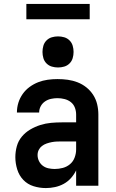

<svg xmlns="http://www.w3.org/2000/svg" viewBox="-20 -944 590 976"><path d="M213 12Q181 12 150.5 2.5Q120 -7 98.5 -29.5Q77 -52 67.5 -83Q58 -114 58 -145Q58 -173 65.5 -200.5Q73 -228 91 -249.5Q109 -271 133.5 -285.5Q158 -300 185 -308.5Q212 -317 239.5 -319.5Q267 -322 295 -322H367V-362Q367 -380 360.5 -397Q354 -414 340 -425Q326 -436 308 -440.5Q290 -445 272 -445Q256 -445 239.5 -441.5Q223 -438 209 -428.5Q195 -419 187 -404Q179 -389 179 -372H66Q66 -398 73.5 -422Q81 -446 95.5 -466.5Q110 -487 130.5 -502Q151 -517 174 -526Q197 -535 222 -538.5Q247 -542 272 -542Q299 -542 324.5 -538.5Q350 -535 374.5 -525.5Q399 -516 419.5 -499.5Q440 -483 454 -461Q468 -439 474 -413.5Q480 -388 480 -362V0H367V-78Q357 -57 341 -39Q325 -21 304 -9.5Q283 2 259.5 7Q236 12 213 12ZM258 -85Q279 -85 299.5 -90.5Q320 -96 336 -109.5Q352 -123 359.5 -143.5Q367 -164 367 -184V-225H295Q282 -225 269 -224.5Q256 -224 243 -221.5Q230 -219 217 -214.5Q204 -210 193.5 -202Q183 -194 177 -182Q171 -170 171 -156Q171 -140 178 -125.5Q185 -111 197.5 -101.5Q210 -92 226 -88.5Q242 -85 258 -85ZM275 -601Q259 -601 243.5 -605.5Q228 -610 216.5 -621.5Q205 -633 200.5 -648.5Q196 -664 196 -680Q196 -696 200.5 -711.5Q205 -727 216.5 -738.5Q228 -750 243.5 -754.5Q259 -759 275 -759Q291 -759 306.5 -754.5Q322 -750 333.5 -738.5Q345 -727 349.5 -711.5Q354 -696 354 -680Q354 -664 349.5 -648.5Q345 -633 333.5 -621.5Q322 -610 306.5 -605.5Q291 -601 275 -601ZM436 -846H114V-924H436Z"/></svg>

Font: Lode Term
Style: Bold
Weight: 700
Monospace: yes
Designer: Belleve Invis
Foundry: Belleve Invis
Version: Version 29.2.0